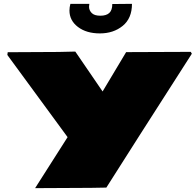

<svg xmlns="http://www.w3.org/2000/svg" viewBox="-20 -976 1015 996"><path d="M443.4 -956.1 441.9 -940.9Q441.9 -922.9 455.6 -908.7Q469.2 -894.5 500.5 -894.5Q531.7 -894.5 547.1 -908.9Q562.5 -923.3 562.5 -955.1L664.6 -956.1Q664.6 -880.9 616.5 -841.8Q568.4 -802.7 498.3 -802.7Q428.2 -802.7 384.3 -836.2Q340.3 -869.6 340.3 -921.4Q340.3 -938.5 345.2 -956.1ZM162.1 0 330.6 -264.6 18.1 -690.9 20 -705.1 282.7 -706.5 370.6 -708.5 512.2 -501.5 634.3 -705.6 969.7 -707 975.1 -697.3Q661.6 -208.5 531.7 -2.9L452.6 -1.5Z"/></svg>

Font: Seymour One
Style: Book
Weight: 400
Designer: vernon adams
Foundry: vernon adams
Version: Version 1.000; ttfautohint (v0.93) -l 8 -r 50 -G 200 -x 0 -w